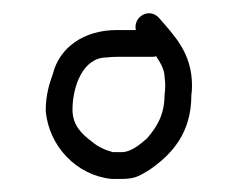

<svg xmlns="http://www.w3.org/2000/svg" viewBox="-20 -687 363 294"><path d="M219 -601C225.4 -591.4 232 -580.5 232 -569C232.7 -564.3 233 -560 233 -556C233 -551.3 232.7 -546.7 232 -542C232 -511.2 220 -492.2 205 -475C196.3 -467.4 181.4 -454 166 -454H153C142.2 -456.7 129.7 -462.2 121 -470C105.5 -481.3 91 -495.1 91 -519C91 -554.3 106.9 -599 143 -599C149 -599.7 154.3 -600 159 -600H214C216 -600 217.7 -600.3 219 -601ZM188 -641H159C108.4 -641 71.1 -614.3 61 -574C54.9 -557.6 50 -539.8 50 -517C54.9 -463.2 97.1 -418.4 151 -413H166C186.6 -413 192.7 -417.2 209 -427C243.7 -451 273 -483.7 273 -541C273.7 -545.7 274 -550.7 274 -556C274 -605.7 247 -632.2 224 -659C209.5 -676.3 183.5 -661.9 188 -641Z"/></svg>

Font: HoneyBee
Style: SeLit
Weight: 300
Foundry: Cannot Into Space Fonts
Version: Version 0.89